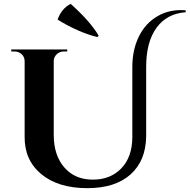

<svg xmlns="http://www.w3.org/2000/svg" viewBox="-20 -955 977 989"><path d="M488.3 -771 481.4 -764.2Q433.6 -775.4 378.4 -800Q323.2 -824.7 276.9 -854Q295.9 -910.6 344.2 -935.1Q446.3 -843.3 488.3 -771ZM661.6 -247.6V-609.9Q661.6 -697.8 695.1 -766.4Q728.5 -835 791.7 -871.8Q855 -908.7 936.5 -901.9V-892.1Q838.9 -884.8 785.9 -811.5Q732.9 -738.3 732.9 -610.4V-253.4Q731.4 -127 652.3 -56.4Q573.2 14.2 429.7 14.2Q279.8 14.2 192.6 -58.1Q105.5 -130.4 106.9 -251.5V-640.6Q106.4 -662.1 91.3 -676Q76.2 -689.9 54.2 -689.9H38.1V-700.2H326.2V-689.9H309.6Q287.6 -689.9 272.7 -676Q257.8 -662.1 256.8 -642.1V-260.3Q256.8 -154.3 312 -91.8Q367.2 -29.3 458 -29.8Q548.3 -29.3 604.7 -87.6Q661.1 -146 661.6 -247.6Z"/></svg>

Font: Cinzel Decorative Bold
Style: Regular
Weight: 700
Designer: Natanael Gama
Version: Version 1.001;PS 001.001;hotconv 1.0.56;makeotf.lib2.0.21325